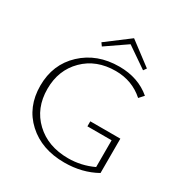

<svg xmlns="http://www.w3.org/2000/svg" viewBox="-195 -1007 1110 1162"><g transform="rotate(30 360.0 -425.5)"><path d="M407 -815 263 -716 248 -737 407 -857 566 -737 551 -716ZM429 -289H639V-49Q541 6 417 6Q258 6 158.5 -85.5Q59 -177 59 -325Q59 -474 160.5 -569Q262 -664 417 -664Q549 -664 638 -588L609 -556Q526 -630 411 -630Q276 -630 191 -545.5Q106 -461 106 -330Q106 -195 194.5 -111.5Q283 -28 424 -28Q515 -28 598 -67V-254H429Z"/></g></svg>

Font: EauTestSC Light
Style: Regular
Weight: 300
Designer: Christian Thalmann (Catharsis Fonts)
Version: Version 0.001;PS 000.001;hotconv 1.0.88;makeotf.lib2.5.64775